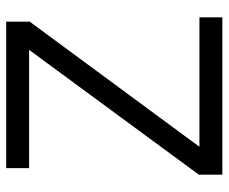

<svg xmlns="http://www.w3.org/2000/svg" viewBox="-79 -659 738 620"><g transform="rotate(-90 290.0 -349.0)"><path d="M544 -74H126L530 -622V-698H57V-624H439L36 -76V0H544Z"/></g></svg>

Font: LVC Sans
Style: Regular
Weight: 400
Designer: Mike Abbink, Paul van der Laan, Pieter van Rosmalen
Foundry: Bold Monday
Version: Version 3.0